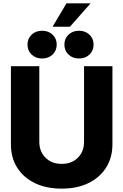

<svg xmlns="http://www.w3.org/2000/svg" viewBox="-20 -1127 745 1159"><path d="M352.5 11.7Q259.3 11.7 190.4 -21.7Q121.6 -55.2 83.7 -115.2Q45.9 -175.3 45.9 -255.9V-727.5H217.3V-270Q217.3 -212.9 254.6 -175.3Q292 -137.7 352.5 -137.7Q413.1 -137.7 450.2 -175Q487.3 -212.4 487.3 -270V-727.5H658.7V-255.9Q658.7 -175.8 620.6 -115.5Q582.5 -55.2 513.7 -21.7Q444.8 11.7 352.5 11.7ZM233.9 -773.9Q195.8 -773.9 170.9 -797.6Q146 -821.3 146 -857.9Q146 -894 170.9 -917.7Q195.8 -941.4 233.9 -941.4Q272.5 -941.4 297.4 -917.7Q322.3 -894 322.3 -857.9Q322.3 -821.3 297.4 -797.6Q272.5 -773.9 233.9 -773.9ZM456.5 -773.9Q418.5 -773.9 393.6 -797.6Q368.7 -821.3 368.7 -857.9Q368.7 -894 393.6 -917.7Q418.5 -941.4 456.5 -941.4Q495.1 -941.4 520 -917.7Q544.9 -894 544.9 -857.9Q544.9 -821.3 520 -797.6Q495.1 -773.9 456.5 -773.9ZM297.4 -965.8 381.3 -1106.9H526.9L402.3 -965.8Z"/></svg>

Font: Inter Display ExtraBold
Style: Regular
Weight: 800
Designer: Rasmus Andersson
Foundry: rsms
Version: Version 4.000;git-a52131595